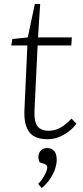

<svg xmlns="http://www.w3.org/2000/svg" viewBox="-20 -693 424 975"><path d="M43 -495 121 -503 157 -673H184L173 -503H345L342 -462H171L155 -128Q153 -76 170 -52.5Q187 -29 229 -29Q260 -29 289 -46Q318 -63 343 -91L368 -65Q352 -43 328.5 -25Q305 -7 278 3.5Q251 14 222 14Q155 14 128 -23Q101 -60 104 -133L119 -462H37ZM192 262 174 241Q187 228 197 212.5Q207 197 213.5 182Q220 167 220 158Q220 151 217 147Q214 143 206 140L181 131Q173 113 175.5 96.5Q178 80 189.5 69.5Q201 59 220 59Q243 59 255.5 74Q268 89 268 119Q268 139 260 163.5Q252 188 235.5 213.5Q219 239 192 262Z"/></svg>

Font: Literata ExtraLight
Style: Italic
Weight: 250
Italic angle: -2°
Designer: Latin by Veronika Burian and Jose Scaglione. Greek by Irene Vlachou. Cyrillic by Vera Evstafieva
Foundry: TypeTogether
Version: Version 3.002